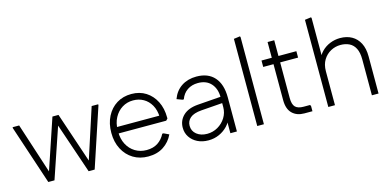

<svg xmlns="http://www.w3.org/2000/svg" viewBox="-69 -1125 3119 1532"><g transform="rotate(-15 1490.5 -358.5)"><path d="M179 0 17 -488V-496H71L213 -59L230 0ZM179 0 199 -59 346 -496H396V-488L230 0ZM512 0 346 -488V-496H396L543 -59L562 0ZM512 0 528 -59 670 -496H724V-488L562 0Z M1004 10Q934 10 880.5 -22.5Q827 -55 796.5 -113.5Q766 -172 766 -248Q766 -325 796 -383.5Q826 -442 878.5 -474.5Q931 -507 1000 -507Q1068 -507 1119 -474.5Q1170 -442 1199 -384.5Q1228 -327 1228 -252V-243L1214 -229H797V-282H1196L1172 -269Q1170 -329 1146.5 -370Q1123 -411 1085 -432.5Q1047 -454 1000 -454Q950 -454 909.5 -429Q869 -404 845 -359Q821 -314 821 -256V-243Q821 -184 844.5 -139Q868 -94 909.5 -68.5Q951 -43 1004 -43Q1059 -43 1097 -68Q1135 -93 1157 -137H1168L1210 -117Q1183 -59 1130.5 -24.5Q1078 10 1004 10Z M1501 10Q1450 10 1411 -9.5Q1372 -29 1349.5 -63Q1327 -97 1327 -140Q1327 -200 1369.5 -240.5Q1412 -281 1493 -287L1695 -302V-250L1507 -236Q1443 -231 1413.5 -205.5Q1384 -180 1384 -141Q1384 -97 1418 -70Q1452 -43 1504 -43Q1552 -43 1592.5 -66.5Q1633 -90 1657.5 -129.5Q1682 -169 1682 -216V-296Q1682 -368 1643.5 -411Q1605 -454 1536 -454Q1485 -454 1448 -429Q1411 -404 1394 -357H1383L1338 -374Q1362 -439 1414 -473Q1466 -507 1537 -507Q1633 -507 1685 -448.5Q1737 -390 1737 -282V0H1683V-145L1702 -130Q1690 -90 1660.5 -58.5Q1631 -27 1590 -8.5Q1549 10 1501 10Z M1905 0V-720L1957 -727L1960 -719V0Z M2294 0Q2232 0 2195 -36.5Q2158 -73 2158 -146V-626H2213V-149Q2213 -96 2234 -74.5Q2255 -53 2302 -53H2356L2361 -42V0ZM2073 -443V-496H2361V-443Z M2492 0V-720L2544 -727L2547 -719V-361L2527 -370Q2541 -414 2571 -444.5Q2601 -475 2641 -491Q2681 -507 2724 -507Q2779 -507 2820 -484Q2861 -461 2884 -416.5Q2907 -372 2907 -307V0H2852V-296Q2852 -353 2834.5 -387.5Q2817 -422 2785.5 -437.5Q2754 -453 2713 -453Q2670 -453 2632 -432.5Q2594 -412 2570.5 -373.5Q2547 -335 2547 -280V0Z"/></g></svg>

Font: Fustat Light
Style: Regular
Weight: 300
Designer: Mohamed Gaber, Khaled Hosny, Laura Garcia Mut
Foundry: Kief Type Foundry, Alif Type Foundry, Hard Type Foundry
Version: Version 1.007